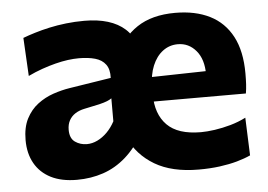

<svg xmlns="http://www.w3.org/2000/svg" viewBox="-43 -568 892 638"><g transform="rotate(-5 403.0 -249.0)"><path d="M595.9 13.2Q506.5 13.2 449.2 -20.8Q392 -54.8 364.5 -114.3Q337 -173.9 337 -251Q337 -327.8 361 -386.8Q385 -445.8 434.8 -479.1Q484.6 -512.4 562.2 -512.4Q629.5 -512.4 677.7 -488.2Q725.8 -464.1 751.8 -415.1Q777.7 -366.1 777.7 -291.5Q777.7 -271.4 776.8 -255.8Q775.9 -240.3 773.4 -225L645.1 -273.4Q646.1 -280.1 646.6 -287.1Q647.1 -294.2 647.1 -300.2Q647.1 -350.3 622.9 -379Q598.6 -407.8 562.1 -407.8Q533.8 -407.8 511.9 -391.2Q490 -374.7 477.4 -344.5Q464.8 -314.3 464.8 -273V-248.7Q464.8 -183.1 500.9 -146.5Q537 -109.9 613.7 -109.9Q633.5 -109.9 659.8 -113.6Q686 -117.4 713.4 -125.1Q740.7 -132.9 764.4 -145L769.3 -18.9Q750 -10 723.9 -2.6Q697.7 4.7 665.6 9Q633.5 13.2 595.9 13.2ZM232.7 -103.4Q250.6 -103.4 267.9 -111.8Q285.3 -120.2 300.4 -135.3Q315.5 -150.5 326.6 -171.3V-247.9Q320.5 -243.4 311.2 -239.7Q302 -235.9 284.2 -231.6Q266.3 -227.4 234.7 -221.1Q216.7 -217.4 203.7 -209Q190.7 -200.6 183.4 -187.2Q176.2 -173.9 176.2 -155.9Q176.2 -127.4 193.4 -115.4Q210.7 -103.4 232.7 -103.4ZM189.7 11.9Q138.3 11.9 102.9 -6Q67.5 -24 49.1 -56.8Q30.6 -89.7 30.6 -134.4Q30.6 -176.8 45.4 -205.5Q60.3 -234.3 84.1 -252.3Q107.9 -270.3 136.2 -280Q164.4 -289.6 191.3 -293.8L330.5 -315.7Q331.7 -344.5 319.6 -360.7Q307.6 -377 284.7 -383.5Q261.8 -390 230.6 -390Q213.6 -390 193.6 -387.4Q173.6 -384.7 151.7 -379.1Q129.8 -373.5 106.7 -365.4Q83.6 -357.3 59.8 -345.9L52.9 -473.4Q70.4 -480.1 93.1 -487Q115.8 -494 142.3 -499.8Q168.8 -505.6 198.3 -509Q227.8 -512.4 259.1 -512.4Q348.6 -512.4 394.7 -470.9Q440.8 -429.4 440.8 -335.1L418.8 -253.9L416.5 -127.1Q388.2 -77 353.4 -46.4Q318.6 -15.8 277.5 -2Q236.5 11.9 189.7 11.9ZM379.9 -225V-304.9L686.2 -311.4L773.4 -286.8V-225Z"/></g></svg>

Font: Commissioner Thin
Style: Regular
Weight: 100
Designer: Kostas Bartsokas
Foundry: Kostas Bartsokas
Version: Version 1.001;gftools[0.9.23]